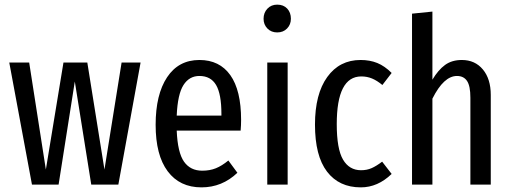

<svg xmlns="http://www.w3.org/2000/svg" viewBox="-20 -797 2208 829"><path d="M491 0H374L303 -445L233 0H118L20 -527H106L178 -65L254 -527H357L431 -65L505 -527H587Z M1019 -233H743Q747 -138 774.5 -99Q802 -60 853 -60Q886 -60 912 -70.5Q938 -81 966 -104L1005 -51Q939 12 850 12Q756 12 704 -57.5Q652 -127 652 -258Q652 -389 701.5 -463.5Q751 -538 841 -538Q928 -538 974.5 -472.5Q1021 -407 1021 -279Q1021 -257 1019 -233ZM936 -305Q936 -391 913 -430Q890 -469 841 -469Q797 -469 772 -429.5Q747 -390 743 -298H936Z M1236 -716Q1236 -691 1219.5 -674Q1203 -657 1177 -657Q1151 -657 1134.5 -674Q1118 -691 1118 -716Q1118 -742 1134.5 -759.5Q1151 -777 1177 -777Q1204 -777 1220 -760Q1236 -743 1236 -716ZM1222 0H1134V-527H1222Z M1671 -482 1631 -430Q1608 -449 1586.5 -458Q1565 -467 1540 -467Q1434 -467 1434 -261Q1434 -154 1461 -108Q1488 -62 1539 -62Q1564 -62 1584.5 -71Q1605 -80 1630 -99L1671 -46Q1611 12 1538 12Q1444 12 1392 -56Q1340 -124 1340 -259Q1340 -391 1393 -464.5Q1446 -538 1537 -538Q1577 -538 1609 -525Q1641 -512 1671 -482Z M2099 -387V0H2011V-375Q2011 -426 1996.5 -447.5Q1982 -469 1953 -469Q1896 -469 1847 -371V0H1759V-738L1847 -747V-453Q1872 -495 1901.5 -516.5Q1931 -538 1974 -538Q2031 -538 2065 -497Q2099 -456 2099 -387Z"/></svg>

Font: Fira Sans Compressed
Style: Regular
Weight: 400
Width: 1
Designer: bBox Type GmbH & Carrois Corporate GbR & Edenspiekermann AG
Foundry: bBox Type GmbH & Carrois Corporate GbR & Edenspiekermann AG
Version: Version 4.301